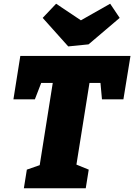

<svg xmlns="http://www.w3.org/2000/svg" viewBox="-20 -1010 720 1030"><path d="M108 0 124 -100 193 -124 263 -565H201L167 -477H52L89 -710H680L642 -477H527L519 -565H460L390 -127L456 -100L440 0ZM571 -990 622 -914 455 -772 346 -761 209 -914 281 -990 414 -901Z"/></svg>

Font: Bitter Black
Style: Italic
Weight: 900
Italic angle: -9°
Designer: Sol Matas, and Bitter project Authors
Foundry: Sol Matas
Version: Version 2.001